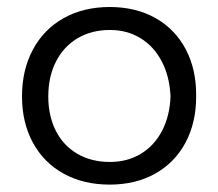

<svg xmlns="http://www.w3.org/2000/svg" viewBox="-20 -507 614 540"><path d="M288.6 12.2Q215.1 12.2 159.2 -18.5Q103.3 -49.3 72.6 -105.6Q41.9 -162 41.9 -235.8Q41.9 -310.5 72.6 -367.6Q103.3 -424.8 159.2 -456.1Q215.1 -487.3 288.6 -487.3Q362.1 -487.3 417.4 -456.1Q472.8 -424.8 502.7 -367.9Q532.6 -310.9 531.7 -235.7Q531.7 -161.5 501.5 -105.4Q471.3 -49.3 416.2 -18.5Q361.2 12.2 288.6 12.2ZM289.1 -51.5Q338 -51.5 375.9 -74.3Q413.8 -97.1 435.7 -139Q457.6 -180.9 459.6 -235.7Q457.2 -291.6 435.1 -334Q413 -376.5 375.2 -399.6Q337.5 -422.7 289.1 -422.7Q237.7 -422.7 198.5 -399.6Q159.3 -376.5 137.6 -334.1Q115.8 -291.7 115.8 -235.7Q115.8 -180.9 137.1 -139Q158.4 -97.1 197.8 -74.3Q237.2 -51.5 289.1 -51.5Z"/></svg>

Font: DavidDev Light
Style: Regular
Weight: 300
Designer: David.dev
Foundry: David.dev
Version: Version 1.001;FEAKit 1.0